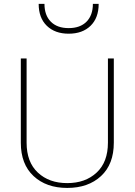

<svg xmlns="http://www.w3.org/2000/svg" viewBox="-20 -946 682 972"><path d="M526.4 -649.9V-223.6Q526.4 -125.5 469.2 -72.3Q412.1 -19 320.3 -19Q228.5 -19 171.6 -72.3Q114.7 -125.5 114.7 -223.6V-649.9H85.4V-223.6Q85.4 -114.7 149.9 -54.7Q214.4 5.4 320.3 5.4Q426.8 5.4 491.5 -54.7Q556.2 -114.7 556.2 -223.6V-649.9ZM479.5 -926.3H450.2Q450.2 -868.7 418 -836.2Q385.7 -803.7 327.6 -803.7Q269.5 -803.7 237.3 -836.2Q205.1 -868.7 205.1 -926.3H175.8Q175.8 -855.5 217 -815.4Q258.3 -775.4 327.6 -775.4Q397.5 -775.4 438.5 -815.4Q479.5 -855.5 479.5 -926.3Z"/></svg>

Font: Estedad-FD-VF Thin
Style: Regular
Weight: 100
Designer: Amin Abedi
Version: Version 5.0